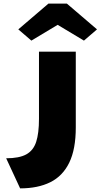

<svg xmlns="http://www.w3.org/2000/svg" viewBox="-20 -820 570 1059"><path d="M91 219 14 53Q86 53 125 31.5Q164 10 179.5 -37.5Q195 -85 195 -165V-535H398V-117Q398 3 362 77Q326 151 257.5 185Q189 219 91 219ZM153 -596 81 -658 247 -800H349L515 -658L443 -596L283 -692H313Z"/></svg>

Font: Lexend Peta Black
Style: Regular
Weight: 900
Version: Version 1.007